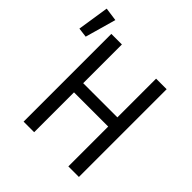

<svg xmlns="http://www.w3.org/2000/svg" viewBox="-274 -930 1080 1080"><g transform="rotate(45 266.0 -390.0)"><path d="M436 -317H164V0H80V-698H164V-390H436V-698H520V0H436ZM-68 -592 -39 -780 41 -769 -11 -585Z"/></g></svg>

Font: iA Writer Duo V
Style: Regular
Weight: 400
Designer: Mike Abbink, Paul van der Laan, Pieter van Rosmalen, Oliver Reichenstein
Foundry: Information Architects Inc.
Version: Version 2.000